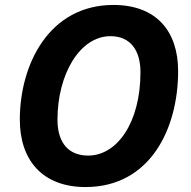

<svg xmlns="http://www.w3.org/2000/svg" viewBox="-20 -745 770 775"><path d="M325 10C586 10 699 -225 699 -458C699 -619 611 -725 438 -725C178 -725 60 -485 60 -262C60 -98 152 10 325 10ZM336 -117C258 -117 212 -167 212 -262C212 -445 302 -599 426 -599C506 -599 547 -542 547 -454C547 -249 452 -117 336 -117Z"/></svg>

Font: Noto Sans
Style: Bold Italic
Weight: 700
Italic angle: -12°
Designer: Monotype Design Team
Foundry: Monotype Imaging Inc.
Version: Version 2.013